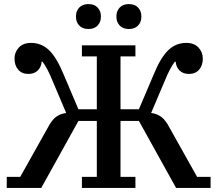

<svg xmlns="http://www.w3.org/2000/svg" viewBox="-20 -920 1064 940"><path d="M13 -54H79L213 -293Q233 -332 254 -347.5Q275 -363 304 -367L237 -525Q211 -589 188 -618H184Q182 -592 165 -575Q148 -558 119 -558Q87 -558 69 -579Q51 -600 51 -633Q51 -664 72 -687Q93 -710 132 -710Q183 -710 220.5 -674Q258 -638 293 -552L364 -385H454V-644H381V-698H643V-644H570V-385H660L731 -552Q766 -638 803.5 -674Q841 -710 892 -710Q931 -710 952 -687Q973 -664 973 -633Q973 -600 955 -579Q937 -558 905 -558Q876 -558 859 -575Q842 -592 840 -618H836Q813 -589 787 -525L720 -367Q749 -363 770 -347.5Q791 -332 811 -293L945 -54H1011V0H842L660 -328H570V-54H643V0H381V-54H454V-328H364L182 0H13ZM413 -778Q384 -778 368 -795Q352 -812 352 -837V-841Q352 -866 368 -883Q384 -900 413 -900Q442 -900 458 -883Q474 -866 474 -841V-837Q474 -812 458 -795Q442 -778 413 -778ZM611 -778Q582 -778 566 -795Q550 -812 550 -837V-841Q550 -866 566 -883Q582 -900 611 -900Q640 -900 656 -883Q672 -866 672 -841V-837Q672 -812 656 -795Q640 -778 611 -778Z"/></svg>

Font: IBM Plex Serif Medium
Style: Regular
Weight: 500
Designer: Mike Abbink, Paul van der Laan, Pieter van Rosmalen
Foundry: Bold Monday
Version: Version 2.5